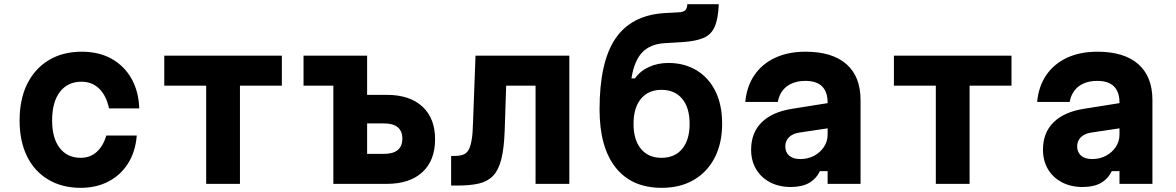

<svg xmlns="http://www.w3.org/2000/svg" viewBox="-20 -882 5640 921"><path d="M367 19Q278 19 211.5 -20.5Q145 -60 109.5 -132.5Q74 -205 74 -304Q74 -406 110.5 -479.5Q147 -553 214 -593.5Q281 -634 372 -634Q454 -634 514.5 -600.5Q575 -567 610 -506Q645 -445 648 -362H503Q490 -423 456 -456.5Q422 -490 371 -490Q305 -490 267.5 -441.5Q230 -393 230 -304Q230 -219 266.5 -172Q303 -125 367 -125Q412 -125 443.5 -153Q475 -181 490 -232H636Q630 -155 594.5 -98.5Q559 -42 500.5 -11.5Q442 19 367 19Z M969 0V-471H768V-615H1332V-471H1131V0Z M1579 0V-471H1436V-615H1741V-427H1835Q1945 -427 2006 -371Q2067 -315 2067 -214Q2067 -112 2006 -56Q1945 0 1835 0ZM1741 -144H1823Q1866 -144 1888 -162.5Q1910 -181 1910 -217Q1910 -253 1888 -271.5Q1866 -290 1823 -290H1741Z M2144 8V-134H2159Q2185 -134 2201.5 -140Q2218 -146 2227.5 -162.5Q2237 -179 2242.5 -211Q2248 -243 2249 -294L2261 -615H2711V0H2549V-471H2408L2401 -257Q2398 -170 2384.5 -117.5Q2371 -65 2344.5 -38Q2318 -11 2276.5 -1.5Q2235 8 2177 8Z M3154 19Q3010 19 2933 -78.5Q2856 -176 2856 -357Q2856 -584 2931.5 -696Q3007 -808 3164 -819L3236 -823Q3258 -824 3267 -832.5Q3276 -841 3277 -862H3428Q3425 -791 3408 -753Q3391 -715 3353.5 -699.5Q3316 -684 3253 -680L3169 -675Q3099 -671 3060.5 -630.5Q3022 -590 3009 -506H3026Q3050 -541 3092.5 -560.5Q3135 -580 3186 -580Q3264 -580 3322.5 -544Q3381 -508 3412.5 -443Q3444 -378 3444 -289Q3444 -195 3408.5 -126Q3373 -57 3308 -19Q3243 19 3154 19ZM3153 -125Q3217 -125 3252.5 -168Q3288 -211 3288 -288Q3288 -365 3252.5 -408Q3217 -451 3153 -451Q3090 -451 3054.5 -408Q3019 -365 3019 -288Q3019 -211 3054.5 -168Q3090 -125 3153 -125Z M3961 -389V-268L3814 -246Q3782 -241 3764.5 -223.5Q3747 -206 3747 -180Q3747 -152 3765.5 -135.5Q3784 -119 3819 -119Q3856 -119 3885.5 -135Q3915 -151 3932.5 -177.5Q3950 -204 3950 -236V-390Q3950 -441 3923.5 -467.5Q3897 -494 3843 -494Q3807 -494 3779 -482Q3751 -470 3734 -447.5Q3717 -425 3711 -393H3555Q3562 -468 3599 -522Q3636 -576 3698.5 -605Q3761 -634 3844 -634Q3972 -634 4040 -574.5Q4108 -515 4108 -402V0H3950V-61H3913Q3895 -24 3861 -4.5Q3827 15 3773 15Q3717 15 3674 -7.5Q3631 -30 3607 -70.5Q3583 -111 3583 -164Q3583 -245 3633.5 -295Q3684 -345 3779 -360Z M4469 0V-471H4268V-615H4832V-471H4631V0Z M5361 -389V-268L5214 -246Q5182 -241 5164.5 -223.5Q5147 -206 5147 -180Q5147 -152 5165.5 -135.5Q5184 -119 5219 -119Q5256 -119 5285.5 -135Q5315 -151 5332.5 -177.5Q5350 -204 5350 -236V-390Q5350 -441 5323.5 -467.5Q5297 -494 5243 -494Q5207 -494 5179 -482Q5151 -470 5134 -447.5Q5117 -425 5111 -393H4955Q4962 -468 4999 -522Q5036 -576 5098.5 -605Q5161 -634 5244 -634Q5372 -634 5440 -574.5Q5508 -515 5508 -402V0H5350V-61H5313Q5295 -24 5261 -4.5Q5227 15 5173 15Q5117 15 5074 -7.5Q5031 -30 5007 -70.5Q4983 -111 4983 -164Q4983 -245 5033.5 -295Q5084 -345 5179 -360Z"/></svg>

Font: Martian Mono
Style: Bold
Weight: 700
Designer: Roman Shamin
Foundry: Evil Martians
Version: Version 1.000